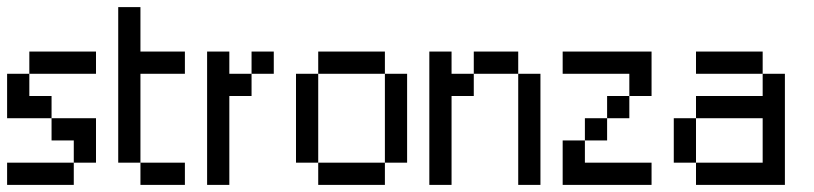

<svg xmlns="http://www.w3.org/2000/svg" viewBox="-20 -520 2290 540"><path d="M62.5 -312.5V-375H125V-312.5ZM125 -312.5V-375H187.5V-312.5ZM187.5 -312.5V-375H250V-312.5ZM0 -250V-312.5H62.5V-250ZM0 -187.5V-250H62.5V-187.5ZM62.5 -187.5V-250H125V-187.5ZM125 -125V-187.5H187.5V-125ZM187.5 -125V-187.5H250V-125ZM187.5 -62.5V-125H250V-62.5ZM125 0V-62.5H187.5V0ZM62.5 0V-62.5H125V0ZM0 0V-62.5H62.5V0Z M312.5 -437.5V-500H375V-437.5ZM312.5 -375V-437.5H375V-375ZM312.5 -312.5V-375H375V-312.5ZM312.5 -250V-312.5H375V-250ZM312.5 -187.5V-250H375V-187.5ZM312.5 -125V-187.5H375V-125ZM312.5 -62.5V-125H375V-62.5ZM375 0V-62.5H437.5V0ZM437.5 0V-62.5H500V0ZM437.5 -312.5V-375H500V-312.5ZM375 -312.5V-375H437.5V-312.5Z M687.5 -312.5V-375H750V-312.5ZM562.5 -250V-312.5H625V-250ZM562.5 0V-62.5H625V0ZM562.5 -187.5V-250H625V-187.5ZM562.5 -125V-187.5H625V-125ZM562.5 -62.5V-125H625V-62.5ZM625 -250V-312.5H687.5V-250ZM562.5 -312.5V-375H625V-312.5Z M875 -312.5V-375H937.5V-312.5ZM937.5 -312.5V-375H1000V-312.5ZM1000 -312.5V-375H1062.5V-312.5ZM1062.5 -250V-312.5H1125V-250ZM1062.5 -187.5V-250H1125V-187.5ZM1062.5 -125V-187.5H1125V-125ZM1062.5 -62.5V-125H1125V-62.5ZM1000 0V-62.5H1062.5V0ZM937.5 0V-62.5H1000V0ZM875 0V-62.5H937.5V0ZM812.5 -62.5V-125H875V-62.5ZM812.5 -125V-187.5H875V-125ZM812.5 -187.5V-250H875V-187.5ZM812.5 -250V-312.5H875V-250Z M1187.5 -312.5V-375H1250V-312.5ZM1187.5 -250V-312.5H1250V-250ZM1187.5 -187.5V-250H1250V-187.5ZM1187.5 -125V-187.5H1250V-125ZM1187.5 -62.5V-125H1250V-62.5ZM1187.5 0V-62.5H1250V0ZM1250 -250V-312.5H1312.5V-250ZM1312.5 -312.5V-375H1375V-312.5ZM1375 -312.5V-375H1437.5V-312.5ZM1437.5 -250V-312.5H1500V-250ZM1437.5 -187.5V-250H1500V-187.5ZM1437.5 -125V-187.5H1500V-125ZM1437.5 -62.5V-125H1500V-62.5ZM1437.5 0V-62.5H1500V0Z M1562.5 -312.5V-375H1625V-312.5ZM1625 -312.5V-375H1687.5V-312.5ZM1687.5 -312.5V-375H1750V-312.5ZM1750 -312.5V-375H1812.5V-312.5ZM1750 -250V-312.5H1812.5V-250ZM1687.5 -187.5V-250H1750V-187.5ZM1625 -125V-187.5H1687.5V-125ZM1562.5 -62.5V-125H1625V-62.5ZM1562.5 0V-62.5H1625V0ZM1625 0V-62.5H1687.5V0ZM1687.5 0V-62.5H1750V0ZM1750 0V-62.5H1812.5V0Z M1937.5 -312.5V-375H2000V-312.5ZM2000 -312.5V-375H2062.5V-312.5ZM2062.5 -312.5V-375H2125V-312.5ZM2125 -250V-312.5H2187.5V-250ZM2125 -187.5V-250H2187.5V-187.5ZM2125 -125V-187.5H2187.5V-125ZM2125 -62.5V-125H2187.5V-62.5ZM2125 0V-62.5H2187.5V0ZM2062.5 0V-62.5H2125V0ZM2000 0V-62.5H2062.5V0ZM1937.5 0V-62.5H2000V0ZM1875 -62.5V-125H1937.5V-62.5ZM1875 -125V-187.5H1937.5V-125ZM1937.5 -187.5V-250H2000V-187.5ZM2000 -187.5V-250H2062.5V-187.5ZM2062.5 -187.5V-250H2125V-187.5Z"/></svg>

Font: AprilSans
Style: Regular
Weight: 400
Designer: typesprite
Version: Version 1.001;PS 001.001;hotconv 1.0.88;makeotf.lib2.5.64775